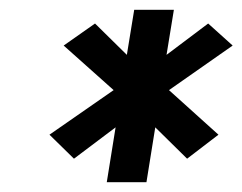

<svg xmlns="http://www.w3.org/2000/svg" viewBox="-20 -694 495 392"><path d="M81 -419 131 -370 216 -434 198 -322H279L297 -434L362 -370L426 -419L325 -510L455 -601L405 -646L320 -582L335 -674H254L239 -582L174 -646L110 -601L212 -510Z"/></svg>

Font: Charger Pro
Style: ExBdNarObl
Weight: 400
Designer: Jasper
Foundry: Cannot Into Space Fonts
Version: Version 1.09